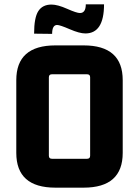

<svg xmlns="http://www.w3.org/2000/svg" viewBox="-20 -854 640 884"><path d="M220 -698 137 -699Q137 -773 156.5 -803Q176 -833 217 -833Q245 -833 289 -813.5Q333 -794 348 -794Q375 -794 375 -834H459Q459 -700 373 -700Q346 -700 301 -719.5Q256 -739 243 -739Q220 -739 220 -698ZM55 -150V-485Q55 -645 235 -645H365Q545 -645 545 -485V-150Q545 10 365 10H235Q55 10 55 -150ZM381 -512H219Q205 -512 205 -498V-137Q205 -123 219 -123H381Q395 -123 395 -137V-498Q395 -512 381 -512Z"/></svg>

Font: Gemunu Libre ExtraBold
Style: Regular
Weight: 800
Designer: Puspanada Ekanayake, Sola Matas, Pathum Egodawatta, Kosala Senevirathne
Foundry: mooniak
Version: Version 1.100